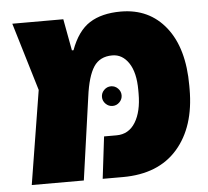

<svg xmlns="http://www.w3.org/2000/svg" viewBox="-47 -669 781 720"><g transform="rotate(-5 343.0 -309.5)"><path d="M44 0 101 -353 24 -609H216L238 -490H244Q270 -561 315.5 -590Q361 -619 433 -619Q540 -619 602.5 -540Q665 -461 665 -320V-307Q665 -165 593 -82.5Q521 0 387 0H311L330 -158H377Q423 -158 448 -198.5Q473 -239 473 -307V-320Q473 -386 449 -422Q425 -458 387 -458Q340 -458 317 -423Q294 -388 284 -312L240 0ZM372 -269Q357 -269 346 -280Q335 -291 335 -306Q335 -321 346 -332Q357 -343 372 -343Q387 -343 398 -332Q409 -321 409 -306Q409 -291 398 -280Q387 -269 372 -269Z"/></g></svg>

Font: Noto Sans Hebrew SemiCondensed Black
Style: Regular
Weight: 900
Width: 4
Designer: Ben Nathan
Foundry: Google LLC
Version: Version 3.001; ttfautohint (v1.8.4.7-5d5b)